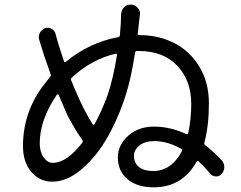

<svg xmlns="http://www.w3.org/2000/svg" viewBox="-20 -798 1040 828"><path d="M639.6 -60.5Q719.7 -60.5 764.6 -146.5Q768.6 -153.3 761.7 -156.2Q702.1 -189.5 646.5 -189.5Q604.5 -189.5 581.1 -170.4Q557.6 -151.4 557.6 -126Q557.6 -95.7 579.1 -78.1Q600.6 -60.5 639.6 -60.5ZM443.4 -385.7Q467.8 -457 484.4 -560.5Q485.4 -563.5 483.4 -565.4Q481.4 -567.4 478.5 -566.4Q374 -542 289.1 -462.9Q284.2 -458 287.1 -451.2Q305.7 -405.3 324.2 -365.2Q350.6 -307.6 379.9 -261.7Q381.8 -259.8 384.3 -259.8Q386.7 -259.8 387.7 -262.7Q418.9 -319.3 443.4 -385.7ZM232.4 -389.6Q231.4 -391.6 229.5 -391.6Q227.5 -391.6 225.6 -389.6L220.7 -382.8Q151.4 -278.3 151.4 -179.7Q151.4 -143.6 168 -119.6Q184.6 -95.7 208 -95.7Q267.6 -95.7 335 -182.6Q338.9 -187.5 335 -194.3Q301.8 -241.2 269.5 -303.7Q255.9 -334 232.4 -389.6ZM574.2 -653.3Q573.2 -646.5 580.1 -646.5H583Q664.1 -646.5 731.4 -612.3Q798.8 -578.1 839.8 -510.3Q880.9 -442.4 880.9 -352.5Q880.9 -255.9 861.3 -182.6Q859.4 -175.8 865.2 -171.9Q901.4 -143.6 935.5 -107.4Q947.3 -94.7 947.3 -77.1Q947.3 -61.5 936.5 -48.8Q927.7 -37.1 912.6 -37.1Q897.5 -37.1 887.7 -47.9Q861.3 -79.1 836.9 -101.6Q831.1 -106.4 827.1 -99.6Q765.6 9.8 642.6 9.8Q572.3 9.8 530.3 -24.9Q488.3 -59.6 488.3 -119.1Q488.3 -172.9 532.7 -212.4Q577.1 -252 643.6 -252Q714.8 -252 783.2 -219.7Q790 -216.8 792 -224.6Q804.7 -284.2 804.7 -350.6Q804.7 -450.2 744.6 -514.2Q684.6 -578.1 578.1 -578.1H571.3Q564.5 -578.1 562.5 -571.3Q543.9 -447.3 513.7 -362.3Q481.4 -268.6 435.5 -192.4Q389.6 -116.2 328.6 -65.4Q267.6 -14.6 205.1 -14.6Q151.4 -14.6 115.2 -56.6Q79.1 -98.6 79.1 -168Q79.1 -308.6 162.1 -422.9Q182.6 -450.2 196.3 -466.8Q201.2 -471.7 198.2 -478.5Q174.8 -545.9 170.9 -556.6Q156.2 -604.5 150.4 -622.1Q147.5 -629.9 147.5 -637.7Q147.5 -645.5 150.4 -653.3Q157.2 -668.9 172.9 -675.8Q187.5 -681.6 201.7 -674.3Q215.8 -667 219.7 -651.4Q233.4 -598.6 255.9 -534.2Q257.8 -527.3 263.7 -531.2Q364.3 -614.3 489.3 -637.7Q496.1 -638.7 497.1 -646.5Q500 -681.6 501 -698.2Q502 -720.7 502 -735.4Q502.9 -752.9 514.6 -766.6Q526.4 -778.3 543.9 -778.3Q543.9 -778.3 544.9 -778.3Q562.5 -778.3 574.2 -763.7Q584 -752.9 584 -738.3Q584 -735.4 583 -732.4Q579.1 -702.1 579.1 -698.2Z"/></svg>

Font: Gen Jyuu Gothic Regular
Style: Regular
Weight: 400
Designer: [Source Han Sans]
Ryoko NISHIZUKA  (kana & ideographs); Paul D. Hunt (Latin, Greek & Cyrillic); Wenlong ZHANG  (bopomofo
Version: Version 1.002.20150607